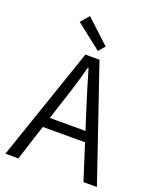

<svg xmlns="http://www.w3.org/2000/svg" viewBox="-157 -955 853 1047"><g transform="rotate(20 269.5 -431.5)"><path d="M4 0 229 -657H311L535 0H457L338 -372Q320 -428 303.5 -482.5Q287 -537 270 -595H266Q251 -537 234.5 -482.5Q218 -428 199 -372L79 0ZM118 -207V-266H418V-207ZM286 -699 139 -814 181 -863 318 -736Z"/></g></svg>

Font: Assistant ExtraLight
Style: Regular
Weight: 400
Version: Version 3.000